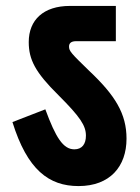

<svg xmlns="http://www.w3.org/2000/svg" viewBox="-20 -642 471 648"><path d="M407 -174C407 -258 369 -320 281 -403C219 -463 213 -470 213 -485C213 -496 220 -503 237 -503H371V-622H216C127 -622 77 -575 77 -500C77 -441 99 -398 177 -321C251 -247 270 -218 270 -184C270 -156 257 -138 231 -138C193 -138 168 -178 133 -273L22 -230C72 -69 145 -14 245 -14C351 -14 407 -80 407 -174Z"/></svg>

Font: Noto Sans Devanagari ExtraCondensed ExtraBold
Style: Regular
Weight: 800
Width: 2
Designer: Jelle Bosma - Monotype Design Team
Foundry: Monotype Imaging Inc.
Version: Version 2.004